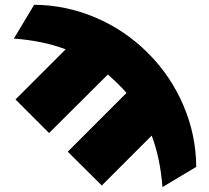

<svg xmlns="http://www.w3.org/2000/svg" viewBox="-20 -769 875 804"><path d="M38.1 -607.4 123 -749Q256.8 -748 380.4 -695.3Q503.9 -642.6 599.6 -546.9Q695.3 -451.2 748 -327.6Q800.8 -204.1 801.8 -70.3L660.2 14.6Q651.4 -105.5 615.2 -201.2L406.2 7.8L263.7 -133.8L509.8 -379.9Q476.6 -418 431.6 -457L185.5 -211.9L44.9 -352.5L254.9 -562.5Q159.2 -598.6 38.1 -607.4Z"/></svg>

Font: GenEi M Gothic v2 Black
Style: Regular
Weight: 900
Version: Version 2.0